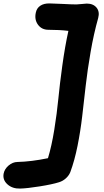

<svg xmlns="http://www.w3.org/2000/svg" viewBox="-86 -831 607 1120"><path d="M30.8 269Q-14.2 270 -42.7 244.1Q-71.3 218.3 -64.9 182.1Q-59.6 154.8 -35.9 134.5Q-12.2 114.3 16.1 113.8Q97.2 111.8 193.8 91.8Q215.3 21 230.7 -74.7Q246.1 -170.4 254.2 -253.9Q262.2 -337.4 277.6 -449Q293 -560.5 313 -650.9Q260.7 -657.2 196.8 -657.2Q157.2 -657.2 135.5 -687Q113.8 -716.8 123 -757.8Q128.4 -783.7 149.2 -797.6Q169.9 -811.5 203.1 -811Q225.6 -811 279.3 -808.1Q333 -805.2 359.9 -805.2Q370.1 -805.2 390.6 -807.6Q411.1 -810.1 419.9 -810.1Q458 -810.1 477.3 -786.4Q496.6 -762.7 486.8 -726.1Q460.9 -633.8 442.6 -528.3Q424.3 -422.9 414.1 -332.3Q403.8 -241.7 393.6 -153.3Q383.3 -64.9 366.2 20.3Q349.1 105.5 324.2 172.9Q315.9 193.4 298.3 209.2Q280.8 225.1 258.8 231.9Q218.8 244.6 145 256.3Q71.3 268.1 30.8 269Z"/></svg>

Font: Shantell Sans Irregular
Style: Bold Italic
Weight: 700
Italic angle: -11.31°
Designer: Stephen Nixon, Anya Danilova, Shantell Martin
Foundry: Arrow Type
Version: Version 1.006;[9816181b4]